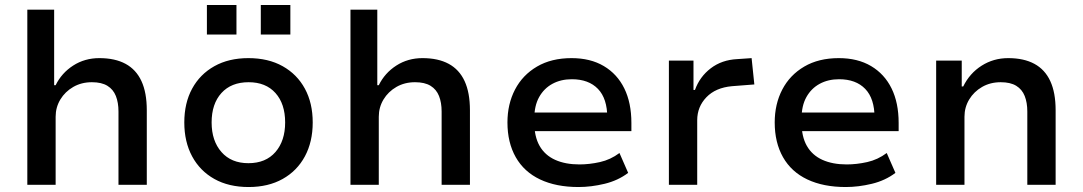

<svg xmlns="http://www.w3.org/2000/svg" viewBox="-20 -744 4359 773"><path d="M90 0V-705H198V-401H204Q228 -450 274.5 -480Q321 -510 380 -510Q443 -510 485.5 -487Q528 -464 549.5 -417.5Q571 -371 571 -300V0H457V-295Q457 -331 446.5 -357.5Q436 -384 412.5 -398.5Q389 -413 350 -413Q308 -413 275 -394Q242 -375 223 -343.5Q204 -312 204 -274V0Z M981 9Q901 9 843 -23.5Q785 -56 753.5 -114.5Q722 -173 722 -251Q722 -329 753.5 -387Q785 -445 843 -477.5Q901 -510 980 -510Q1060 -510 1118 -477.5Q1176 -445 1207.5 -387Q1239 -329 1239 -251Q1239 -173 1207.5 -114.5Q1176 -56 1118 -23.5Q1060 9 981 9ZM980 -87Q1050 -87 1089 -132Q1128 -177 1128 -251Q1128 -326 1089 -369.5Q1050 -413 981 -413Q911 -413 871.5 -369.5Q832 -326 832 -251Q832 -177 871.5 -132Q911 -87 980 -87ZM1030 -605V-724H1149V-605ZM813 -605V-724H932V-605Z M1391 0V-705H1499V-401H1505Q1529 -450 1575.5 -480Q1622 -510 1681 -510Q1744 -510 1786.5 -487Q1829 -464 1850.5 -417.5Q1872 -371 1872 -300V0H1758V-295Q1758 -331 1747.5 -357.5Q1737 -384 1713.5 -398.5Q1690 -413 1651 -413Q1609 -413 1576 -394Q1543 -375 1524 -343.5Q1505 -312 1505 -274V0Z M2309 9Q2219 9 2154.5 -21.5Q2090 -52 2056.5 -111Q2023 -170 2023 -251Q2023 -325 2053.5 -383.5Q2084 -442 2142 -476Q2200 -510 2281 -510Q2357 -510 2411 -478Q2465 -446 2493.5 -388Q2522 -330 2522 -249V-216H2110V-291H2443L2425 -270Q2425 -347 2387.5 -386Q2350 -425 2282 -425Q2238 -425 2204 -406.5Q2170 -388 2150.5 -353Q2131 -318 2131 -266V-252Q2131 -194 2152.5 -156.5Q2174 -119 2215 -100.5Q2256 -82 2313 -82Q2353 -82 2395.5 -91.5Q2438 -101 2474 -128L2509 -48Q2468 -17 2414 -4Q2360 9 2309 9Z M2673 0V-500H2772V-382H2778Q2797 -435 2841.5 -469Q2886 -503 2948 -506L3006 -510L3017 -404L2927 -397Q2861 -391 2824 -352.5Q2787 -314 2787 -260V0Z M3385 9Q3295 9 3230.5 -21.5Q3166 -52 3132.5 -111Q3099 -170 3099 -251Q3099 -325 3129.5 -383.5Q3160 -442 3218 -476Q3276 -510 3357 -510Q3433 -510 3487 -478Q3541 -446 3569.5 -388Q3598 -330 3598 -249V-216H3186V-291H3519L3501 -270Q3501 -347 3463.5 -386Q3426 -425 3358 -425Q3314 -425 3280 -406.5Q3246 -388 3226.5 -353Q3207 -318 3207 -266V-252Q3207 -194 3228.5 -156.5Q3250 -119 3291 -100.5Q3332 -82 3389 -82Q3429 -82 3471.5 -91.5Q3514 -101 3550 -128L3585 -48Q3544 -17 3490 -4Q3436 9 3385 9Z M3749 0V-500H3852V-396H3858Q3884 -449 3932 -479.5Q3980 -510 4039 -510Q4102 -510 4144.5 -487Q4187 -464 4208.5 -417.5Q4230 -371 4230 -300V0H4116V-295Q4116 -331 4105.5 -357.5Q4095 -384 4071.5 -398.5Q4048 -413 4009 -413Q3967 -413 3934 -394Q3901 -375 3882 -343.5Q3863 -312 3863 -274V0Z"/></svg>

Font: Nunito Sans 6pt SemiBold
Style: Regular
Weight: 600
Version: Version 3.101;gftools[0.9.27]